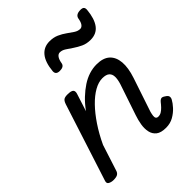

<svg xmlns="http://www.w3.org/2000/svg" viewBox="-223 -940 1092 1092"><g transform="rotate(-45 323.0 -393.5)"><path d="M478 16Q437 16 417 0Q397 -16 391.5 -42Q386 -68 391 -98Q396 -128 406 -157L469 -344Q478 -373 477.5 -394.5Q477 -416 463.5 -428Q450 -440 420 -440Q389 -440 354.5 -420.5Q320 -401 285 -365Q250 -329 216.5 -279Q183 -229 155 -169L104 -11Q100 2 89.5 8.5Q79 15 56 15Q40 15 26 8Q12 1 19 -18L169 -483Q176 -503 185.5 -509Q195 -515 214 -515Q245 -515 253.5 -505.5Q262 -496 255 -476L222 -373Q247 -408 275.5 -435Q304 -462 333 -481Q362 -500 392 -509.5Q422 -519 452 -519Q505 -519 532.5 -494Q560 -469 564 -423.5Q568 -378 547 -315L479 -112Q475 -97 473.5 -85Q472 -73 476.5 -66.5Q481 -60 492 -60Q505 -60 516.5 -67Q528 -74 539 -85.5Q550 -97 560 -110Q567 -119 576 -122Q585 -125 599 -115Q616 -105 617.5 -94.5Q619 -84 613 -74Q604 -57 585 -36Q566 -15 539 0.5Q512 16 478 16ZM279 -640Q247 -640 249 -668Q255 -734 282.5 -767.5Q310 -801 356 -801Q388 -801 412.5 -790Q437 -779 457 -764.5Q477 -750 494.5 -738.5Q512 -727 530 -727Q542 -727 551 -739Q560 -751 564 -776Q569 -803 607 -803Q623 -803 629 -796.5Q635 -790 634 -776Q628 -710 602 -675.5Q576 -641 528 -641Q496 -641 471.5 -652.5Q447 -664 426.5 -678Q406 -692 388.5 -703.5Q371 -715 353 -715Q340 -715 330.5 -702Q321 -689 317 -664Q315 -652 305.5 -646Q296 -640 279 -640Z"/></g></svg>

Font: Playwrite SK
Style: Regular
Weight: 400
Designer: Veronika Burian, José Scaglione
Foundry: TypeTogether
Version: Version 1.002